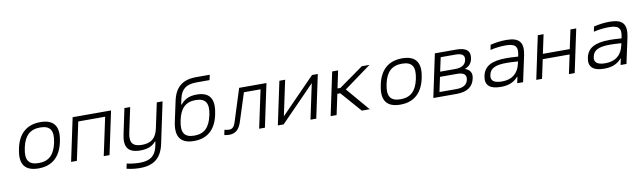

<svg xmlns="http://www.w3.org/2000/svg" viewBox="-48 -1347 7295 2195"><g transform="rotate(-10 3600.0 -250.0)"><path d="M117 -256 115 -244C80 -78 140 9 299 9C457 9 554 -78 590 -244L592 -256C627 -422 567 -509 409 -509C250 -509 152 -422 117 -256ZM183 -247 184 -253C212 -386 278 -449 396 -449C514 -449 552 -386 524 -253L523 -247C494 -114 429 -51 312 -51C193 -51 154 -114 183 -247Z M677 0H744L838 -441H1150L1056 0H1123L1229 -500H783Z M1726 -23 1827 -500H1760L1698 -209C1675 -99 1617 -51 1510 -51C1404 -51 1366 -99 1389 -209L1451 -500H1384L1322 -205C1290 -57 1342 9 1482 9C1564 9 1621 -14 1661 -63H1667L1656 -8C1633 98 1573 146 1451 146C1404 146 1346 140 1300 129L1287 187C1337 200 1390 206 1443 206C1607 206 1693 131 1726 -23Z M2392 -244 2394 -256C2430 -424 2374 -509 2223 -509C2135 -509 2081 -480 2036 -426H2030L2044 -492C2067 -598 2125 -646 2246 -646H2398L2411 -706H2253C2091 -706 2006 -631 1974 -477L1924 -244C1889 -78 1947 9 2104 9C2260 9 2357 -78 2392 -244ZM1992 -247 1993 -253C2021 -386 2085 -449 2201 -449C2317 -449 2355 -386 2327 -253L2325 -247C2297 -114 2233 -51 2117 -51C2001 -51 1963 -114 1992 -247Z M2656 -114 2761 -441H2954L2860 0H2927L3033 -500H2716L2598 -128C2580 -68 2556 -49 2521 -49C2508 -49 2487 -52 2467 -57L2455 2C2473 6 2496 9 2513 9C2586 9 2631 -34 2656 -114Z M3077 0H3144L3543 -409L3456 0H3523L3629 -500H3562L3163 -91L3250 -500H3183Z M3796 -500 3690 0H3759L3810 -238H3844L4052 0H4144L3914 -270L4229 -500H4140L3856 -298H3822L3865 -500Z M4317 -256 4315 -244C4280 -78 4340 9 4499 9C4657 9 4754 -78 4790 -244L4792 -256C4827 -422 4767 -509 4609 -509C4450 -509 4352 -422 4317 -256ZM4383 -247 4384 -253C4412 -386 4478 -449 4596 -449C4714 -449 4752 -386 4724 -253L4723 -247C4694 -114 4629 -51 4512 -51C4393 -51 4354 -114 4383 -247Z M4882 0H5152C5274 0 5344 -47 5364 -142C5378 -204 5355 -244 5295 -265C5345 -283 5373 -315 5384 -365C5403 -455 5354 -500 5237 -500H4988ZM4963 -55 4999 -225H5196C5275 -225 5308 -197 5296 -140C5284 -83 5239 -55 5160 -55ZM5011 -283 5046 -445H5219C5295 -445 5327 -419 5315 -364C5304 -310 5261 -283 5185 -283Z M5817 -509C5756 -509 5694 -501 5633 -486L5621 -428C5682 -442 5745 -449 5798 -449C5905 -449 5945 -418 5923 -314L5919 -298C5856 -303 5810 -304 5784 -304C5607 -304 5525 -255 5502 -148C5480 -44 5535 9 5665 9C5757 9 5818 -17 5867 -73H5871L5856 0H5924L5988 -297C6020 -449 5968 -509 5817 -509ZM5570 -147C5585 -221 5646 -250 5776 -250C5807 -250 5860 -248 5908 -244L5903 -221C5878 -107 5805 -50 5690 -50C5590 -50 5556 -85 5570 -147Z M6077 0H6144L6191 -220H6503L6456 0H6523L6629 -500H6562L6515 -280H6203L6250 -500H6183L6136 -280L6130 -250Z M7017 -509C6956 -509 6894 -501 6833 -486L6821 -428C6882 -442 6945 -449 6998 -449C7105 -449 7145 -418 7123 -314L7119 -298C7056 -303 7010 -304 6984 -304C6807 -304 6725 -255 6702 -148C6680 -44 6735 9 6865 9C6957 9 7018 -17 7067 -73H7071L7056 0H7124L7188 -297C7220 -449 7168 -509 7017 -509ZM6770 -147C6785 -221 6846 -250 6976 -250C7007 -250 7060 -248 7108 -244L7103 -221C7078 -107 7005 -50 6890 -50C6790 -50 6756 -85 6770 -147Z"/></g></svg>

Font: LT Wave Mono Light
Style: Italic
Weight: 300
Designer: Daniel Lyons
Version: Version 2.5 (Glyphs App)